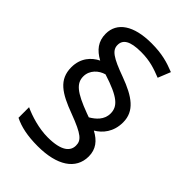

<svg xmlns="http://www.w3.org/2000/svg" viewBox="-225 -862 964 964"><g transform="rotate(45 256.5 -380.0)"><path d="M67 -395C67 -307 128 -270 233 -231C342 -190 362 -170 362 -133C362 -95 331 -62 232 -62C169 -62 102 -83 59 -103V-28C101 -7 154 5 228 5C365 5 446 -48 446 -140C446 -191 419 -225 372 -250C411 -273 447 -315 447 -383C447 -463 387 -505 284 -543C182 -580 152 -601 152 -638C152 -675 181 -697 261 -697C325 -697 365 -682 411 -664L438 -731C388 -751 342 -765 267 -765C140 -765 70 -716 70 -636C70 -582 98 -547 146 -521C105 -501 67 -461 67 -395ZM142 -405C142 -449 177 -481 214 -491C337 -452 371 -420 371 -370C371 -325 338 -297 307 -279L285 -287C178 -327 142 -356 142 -405Z"/></g></svg>

Font: Noto Sans Psalter Pahlavi
Style: Regular
Weight: 400
Designer: Monotype Design Team
Foundry: Monotype Imaging Inc.
Version: Version 2.002